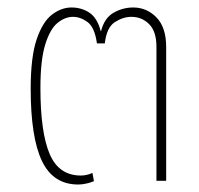

<svg xmlns="http://www.w3.org/2000/svg" viewBox="-20 -483 531 513"><path d="M239 -367Q233 -410 214 -424Q195 -438 175 -438Q154 -438 134 -422Q114 -406 101 -364.5Q88 -323 88 -248Q88 -130 112.5 -72Q137 -14 196 -14Q212 -14 227 -21L231 1Q222 5 210.5 7.5Q199 10 189 10Q122 10 92 -53Q62 -116 62 -246Q62 -331 78 -378Q94 -425 119 -444Q144 -463 171 -463Q198 -463 219 -449Q240 -435 249 -400H250Q259 -435 283.5 -449Q308 -463 336 -463Q372 -463 398 -436.5Q424 -410 424 -357V0H398V-358Q398 -399 378.5 -418.5Q359 -438 331 -438Q309 -438 287 -424Q265 -410 260 -367Z"/></svg>

Font: Noto Sans Thai SemCond Thin
Style: Regular
Weight: 100
Width: 4
Designer: Monotype Design Team
Foundry: Monotype Imaging Inc.
Version: Version 2.002; ttfautohint (v1.8.4.7-5d5b)